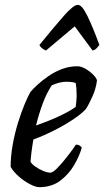

<svg xmlns="http://www.w3.org/2000/svg" viewBox="-20 -774 431 794"><path d="M142 0Q128 0 104.5 -12Q81 -24 58.5 -43.5Q36 -63 24 -84Q24 -128 32.5 -175.5Q41 -223 54.5 -266.5Q68 -310 82 -343.5Q96 -377 106 -394Q115 -405 134 -422.5Q153 -440 178.5 -458Q204 -476 235 -488Q266 -500 300 -500Q316 -500 334.5 -489Q353 -478 366.5 -464Q380 -450 381 -441Q377 -408 362.5 -375.5Q348 -343 335 -323Q318 -304 283 -280.5Q248 -257 204.5 -235Q161 -213 118 -197Q113 -168 110 -143.5Q107 -119 106 -105Q112 -95 127 -84.5Q142 -74 159 -67Q176 -60 188 -60Q198 -60 214 -76Q230 -92 247.5 -113.5Q265 -135 278 -153Q291 -171 294 -176Q303 -176 309.5 -172Q316 -168 318 -163Q309 -130 287 -92Q265 -54 229.5 -27Q194 0 142 0ZM129 -255Q178 -272 222.5 -292.5Q267 -313 293 -332Q294 -340 295.5 -353Q297 -366 297 -375Q297 -410 293 -431Q283 -434 274 -435Q265 -436 255 -436Q227 -436 194 -421Q172 -388 156 -344Q140 -300 129 -255ZM170 -565Q160 -569 152.5 -575.5Q145 -582 143 -588Q204 -663 244 -708.5Q284 -754 302 -754Q319 -754 341.5 -708Q364 -662 391 -588Q386 -582 380 -575Q374 -568 363 -565L289 -665Z"/></svg>

Font: Texturina 72pt 72pt Medium
Style: Italic
Weight: 500
Italic angle: -11°
Designer: Guillermo Torres Carreño
Foundry: Omnibus-Type
Version: Version 1.002; ttfautohint (v1.8.3)